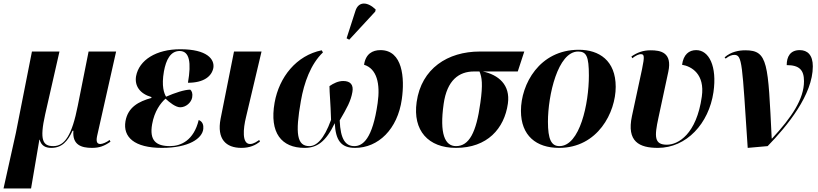

<svg xmlns="http://www.w3.org/2000/svg" viewBox="-54 -828 4633 1088"><path d="M-34 240H122L169 -36H171C180 -2 204 10 237 10C297 10 330 -28 357 -87H362C355 -7 407 10 467 10C509 10 536 0 572 -25L567 -35C551 -22 527 -12 515 -12C498 -12 489 -22 496 -56L604 -536H448L387 -230C354 -62 313 0 248 0C189 0 169 -33 202 -180L283 -536H127L36 -75Z M864 10C1017 10 1093 -44 1098 -98C1100 -118 1095 -139 1072 -148C1044 -32 971 0 909 0C830 0 792 -32 808 -124C821 -198 856 -244 884 -269C907 -247 942 -220 967 -220C1000 -220 1030 -247 1035 -276C1039 -298 1033 -313 1024 -320C992 -320 937 -302 887 -280C876 -299 860 -339 875 -424C887 -489 912 -539 964 -539C1020 -539 1031 -474 1011 -359C1103 -359 1146 -397 1155 -443C1163 -492 1120 -549 968 -549C831 -549 734 -488 717 -396C708 -342 738 -297 804 -278V-273C732 -253 671 -221 657 -141C642 -52 706 10 864 10Z M1314 10C1363 10 1394 -6 1419 -25L1415 -35C1403 -27 1384 -12 1363 -12C1316 -12 1324 -99 1340 -164L1428 -536H1272L1196 -155C1174 -40 1226 10 1314 10Z M1925 -603 2072 -762 2075 -774C2030 -818 1978 -823 1960 -766L1910 -611ZM1672 10C1742 10 1792 -24 1843 -130C1848 -33 1878 10 1958 10C2089 10 2199 -95 2223 -266C2240 -386 2228 -544 2102 -544C2057 -544 2018 -523 2009 -461C2081 -439 2102 -354 2086 -244C2057 -39 2001 0 1954 0C1905 0 1875 -37 1871 -146C1912 -216 1934 -255 1943 -307C1950 -346 1933 -369 1891 -369C1863 -369 1836 -356 1813 -340C1813 -301 1819 -251 1822 -149C1781 -36 1738 0 1699 0C1629 0 1618 -70 1651 -256C1669 -360 1707 -465 1776 -531L1769 -543C1626 -514 1528 -392 1502 -246C1472 -75 1541 10 1672 10Z M2530 10C2707 10 2804 -99 2824 -241C2839 -348 2770 -404 2682 -423H2880L2917 -536H2665C2483 -536 2334 -440 2307 -250C2284 -88 2373 10 2530 10ZM2530 0C2467 0 2436 -70 2460 -239C2479 -374 2547 -423 2632 -423H2663C2677 -391 2683 -350 2668 -245C2645 -76 2604 0 2530 0Z M3114 10C3334 10 3435 -192 3435 -336C3435 -485 3341 -546 3226 -546C3002 -546 2898 -350 2898 -200C2898 -59 2985 10 3114 10ZM3116 0C3070 0 3051 -39 3051 -138C3051 -288 3107 -536 3222 -536C3269 -536 3283 -509 3283 -400C3283 -241 3232 0 3116 0Z M3674 10C3836 10 3963 -128 3989 -306C4010 -452 3964 -544 3891 -544C3850 -544 3819 -519 3811 -461C3865 -452 3941 -408 3923 -281C3893 -67 3789 -8 3725 -8C3653 -8 3654 -54 3677 -160L3733 -421C3757 -532 3688 -543 3633 -543C3590 -543 3558 -531 3524 -508L3529 -498C3548 -513 3567 -522 3579 -521C3596 -520 3600 -511 3584 -435L3527 -170C3496 -25 3569 10 3674 10Z M4183 10 4296 0C4409 -116 4552 -292 4552 -452C4552 -516 4522 -544 4478 -544C4424 -544 4404 -507 4404 -459C4475 -459 4502 -432 4502 -368C4502 -267 4433 -164 4321 -43H4319C4298 -469 4299 -543 4170 -543C4133 -543 4088 -535 4052 -503L4058 -496C4078 -512 4094 -517 4107 -517C4153 -517 4151 -470 4183 10Z"/></svg>

Font: Noto Serif Display
Style: Bold Italic
Weight: 700
Italic angle: -12°
Designer: Monotype Design Team
Foundry: Monotype Imaging Inc.
Version: Version 2.009